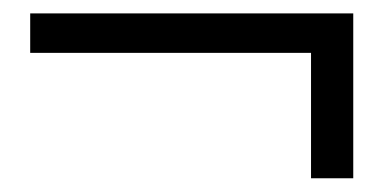

<svg xmlns="http://www.w3.org/2000/svg" viewBox="-20 -420 571 281"><path d="M24.2 -342.6H453.4L435.2 -363.6V-159.1H497V-400.4H24.2V-342.6Z"/></svg>

Font: Source Serif Variable
Style: Regular
Weight: 389
Designer: Frank Grießhammer
Foundry: Adobe Systems Incorporated
Version: Version 3.001;hotconv 1.0.111;makeotfexe 2.5.65597